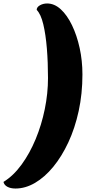

<svg xmlns="http://www.w3.org/2000/svg" viewBox="-157 -852 535 1104"><path d="M-68 232Q-96 232 -114.5 222Q-133 212 -137 194Q-80 159 -33 94.5Q14 30 48 -52Q82 -134 100.5 -224.5Q119 -315 119 -403Q119 -493 112.5 -573Q106 -653 92 -712Q78 -771 54 -795Q54 -811 72.5 -821.5Q91 -832 114 -832Q156 -832 192.5 -798.5Q229 -765 257 -707Q285 -649 301 -576Q317 -503 317 -424Q317 -313 295.5 -214Q274 -115 236 -33.5Q198 48 149 107.5Q100 167 44.5 199.5Q-11 232 -68 232Z"/></svg>

Font: Sansita Swashed Black
Style: Regular
Weight: 900
Designer: Pablo Cosgaya
Foundry: Omnibus-Type
Version: Version 1.003; ttfautohint (v1.8.3)